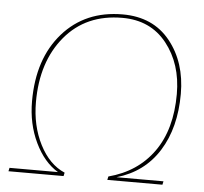

<svg xmlns="http://www.w3.org/2000/svg" viewBox="-49 -722 823 774"><g transform="rotate(5 362.0 -335.0)"><path d="M678 -371Q678 -234 619 -140Q560 -46 449 -14H639L636 0H413L416 -14Q533 -45 597.5 -135.5Q662 -226 662 -369Q662 -491 596.5 -573.5Q531 -656 417 -656Q270 -656 184.5 -553.5Q99 -451 99 -288Q99 -192 137.5 -116.5Q176 -41 239 -14L236 0H13L16 -14H212Q155 -48 119 -123Q83 -198 83 -290Q83 -462 174.5 -566Q266 -670 417 -670Q540 -670 609 -584.5Q678 -499 678 -371Z"/></g></svg>

Font: Elaine Sans Thin
Style: Italic
Weight: 250
Italic angle: -13°
Designer: Wei Huang
Foundry: Wei Huang
Version: Version 2.001;December 24, 2019;FontCreator 12.0.0.2547 64-b